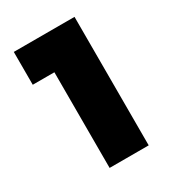

<svg xmlns="http://www.w3.org/2000/svg" viewBox="-130 -565 571 638"><g transform="rotate(-30 156.0 -246.5)"><path d="M104 0V-434L171 -367H21V-493H254V0Z"/></g></svg>

Font: SUSE ExtraBold
Style: Regular
Weight: 800
Designer: Rene Bieder
Foundry: SUSE
Version: Version 1.000